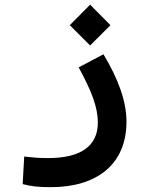

<svg xmlns="http://www.w3.org/2000/svg" viewBox="-20 -546 626 802"><path d="M192.4 235.8C382.3 235.8 508.3 142.6 508.3 -38.1C508.3 -122.1 474.1 -216.3 412.1 -319.3L308.6 -264.6C362.3 -166 388.7 -98.1 388.7 -34.2C388.7 68.4 311.5 114.3 180.7 114.3C138.7 114.3 118.2 111.8 81.1 107.9L74.7 223.1C110.8 232.4 140.1 235.8 192.4 235.8ZM356.4 -356 441.4 -440.9 356.4 -526.4 271.5 -440.9Z"/></svg>

Font: Cascadia Code PL SemiBold
Style: Regular
Weight: 600
Monospace: yes
Designer: Aaron Bell
Foundry: Saja Typeworks
Version: Version 2404.023